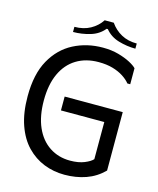

<svg xmlns="http://www.w3.org/2000/svg" viewBox="-127 -945 857 1044"><g transform="rotate(15 302.0 -423.0)"><path d="M33 -350Q33 -475 77.5 -554.5Q122 -634 196.5 -672.5Q271 -711 361 -711Q410 -711 449 -700Q488 -689 515.5 -674.5Q543 -660 555 -647V-557H539Q524 -576 498.5 -592.5Q473 -609 438.5 -619Q404 -629 359 -629Q287 -629 234 -596.5Q181 -564 152.5 -502Q124 -440 124 -351Q124 -263 151.5 -200.5Q179 -138 229.5 -104.5Q280 -71 346 -71Q393 -71 426 -84.5Q459 -98 472 -113V-322H228V-400H555V-71Q512 -28 456.5 -8.5Q401 11 336 11Q275 11 220.5 -10.5Q166 -32 123.5 -76Q81 -120 57 -188.5Q33 -257 33 -350ZM331 -857H382Q407 -821 444.5 -800.5Q482 -780 532 -780V-751Q484 -751 436.5 -765Q389 -779 360 -815H353Q324 -779 276.5 -765Q229 -751 181 -751V-780Q232 -780 270 -801Q308 -822 331 -857Z"/></g></svg>

Font: Phudu
Style: Regular
Weight: 400
Version: Version 1.005;gftools[0.9.23]